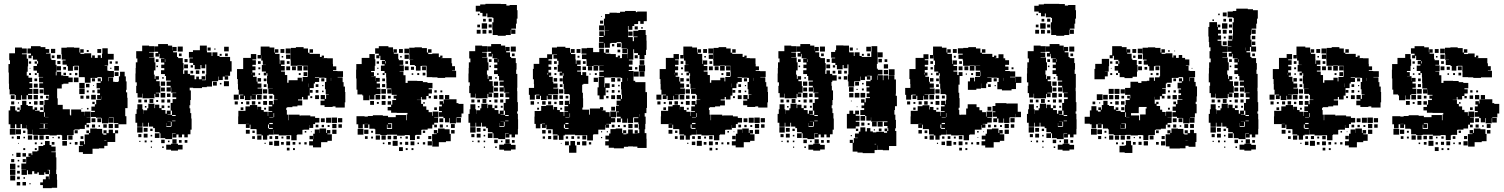

<svg xmlns="http://www.w3.org/2000/svg" viewBox="-20 -766 7816 998"><path d="M394 -93H367V-90H363V-64H334V-63H329V-38H303V-63H298V-65H275V-62H237V-65H213V-64H179V-65H150V-92H149V-68H123V-94H119V-116H118V-99H94V-121H87V-100H65V-120H58V-99H34V-120H25V-192H33V-214H59V-192H67V-186H82V-195H87V-220H95V-242H117V-220H125V-215H150V-197H159V-208H173V-194H162V-191H186V-184H207V-220H211V-246H232V-254H219V-268H233V-255H235V-273H208V-302H207V-309H184V-333H204V-338H183V-364H204V-366H181V-387H172V-399H154V-423H172V-435H178V-448H173V-456H151V-476H144V-463H128V-479H141V-488H123V-514H141V-526H191V-521H216V-511H236V-491H219V-488H243V-462H247V-454H269V-429H274V-393H270V-374H274V-393H298V-374H309V-371H336V-363H358V-339H336V-331H309V-328H301V-306H277V-255H280V-221H306V-198H343V-170H345V-166H350V-197H402V-185H420V-165H421V-186H451V-156H430V-155H450V-127H430V-118H443V-104H429V-117H421V-96H394ZM643 -204H631V-162H637V-120H596V-101H576V-121H595V-126H571V-155H570V-156H546V-154H569V-128H543V-151H542V-125H510V-151H506V-154H479V-158H453V-184H473V-190H455V-212H473V-224H480V-247H506V-250H485V-272H500V-281H486V-301H500V-307H482V-335H503V-343H488V-359H504V-344H510V-363H508V-365H486V-361H451V-336H421V-364H419V-365H390V-424H365V-422H359V-398H333V-422H327V-430H305V-452H321V-456H301V-484H299V-518H327V-520H365V-518H393V-493H397V-510H415V-492H398V-486H418V-489H454V-466H459V-478H473V-465H488V-479H504V-465H510V-487H512V-515H540V-487H542V-486H571V-456H542V-425H524V-423H538V-399H544V-397H572V-365H544V-363H542V-344H544V-363H568V-341H576V-340H594V-343H598V-369H604V-393H628V-369H634V-343H638V-299H635V-286H641V-258H643ZM26 -389H24V-433H32V-453H28V-489H58V-519H94V-514H119V-488H94V-484H119V-461H126V-421H124V-393H119V-373H128V-362H147V-340H133V-333H148V-309H133V-304H149V-278H126V-272H147V-250H125V-271H118V-249H94V-271H90V-247H62V-272H57V-275H30V-302H27V-331H26ZM245 -512H267V-490H245ZM486 -511H506V-491H486ZM431 -506H441V-496H431ZM276 -481H296V-461H276ZM263 -478V-464H249V-478ZM294 -449V-433H278V-449ZM130 -447H142V-435H130ZM160 -435V-447H172V-435ZM550 -447H562V-435H550ZM580 -447H592V-435H580ZM574 -423H598V-399H574ZM275 -422H297V-400H275ZM366 -421H386V-401H366ZM309 -418H323V-404H309ZM559 -414V-408H553V-414ZM134 -409V-413H138V-409ZM596 -391V-371H576V-391ZM323 -388V-375H310V-388ZM382 -387V-375H370V-387ZM141 -376H131V-386H141ZM161 -376V-386H171V-376ZM341 -376V-386H351V-376ZM388 -339H364V-363H388ZM458 -359H474V-343H458ZM173 -344H159V-358H173ZM392 -335H420V-307H392ZM176 -311H156V-331H176ZM427 -330H445V-312H427ZM464 -319V-323H468V-319ZM420 -277H392V-305H420ZM179 -278H153V-304H179ZM186 -301H206V-281H186ZM472 -285H460V-297H472ZM431 -286V-296H441V-286ZM478 -249H454V-273H478ZM155 -272H177V-250H155ZM36 -271H56V-251H36ZM398 -269H414V-253H398ZM428 -269H444V-253H428ZM203 -268V-254H189V-268ZM507 -251H508V-265H507ZM206 -221H186V-241H206ZM175 -240V-222H157V-240ZM54 -239V-223H38V-239ZM472 -237V-225H460V-237ZM141 -236V-226H131V-236ZM79 -234V-228H73V-234ZM203 -208V-194H189V-208ZM70 -195V-207H82V-195ZM440 -205V-197H432V-205ZM408 -203V-199H404V-203ZM209 -159H213V-182H209ZM232 -158H214V-157H232ZM456 -151H476V-131H456ZM506 -131H486V-151H506ZM228 -125H214V-124H228ZM185 -100V-98H213V-97H228V-98H213V-123H189V-122H207V-100ZM545 -122H567V-100H545ZM517 -120H535V-102H517ZM474 -119V-103H458V-119ZM492 -107V-115H500V-107ZM567 -74H578V-89H594V-73H579V-28H539V-8H522V5H494V7H461V34H411V25H390V-7H411V-10H395V-32H417V-16H421V-35H420V-67H442V-74H429V-88H443V-75H449V-98H483V-96H511V-72H517V-66H533V-73H518V-89H534V-74H545V-92H567ZM61 -66H31V-96H61ZM89 -68H63V-94H89ZM384 -73H368V-89H384ZM100 -87H112V-75H100ZM125 -62H147V-40H125ZM155 -62H177V-40H155ZM185 -62H207V-40H185ZM357 -40H335V-62H357ZM68 -59H84V-43H68ZM218 -43V-59H234V-43ZM413 -58V-44H399V-58ZM41 -56H51V-46H41ZM291 -46H281V-56H291ZM102 -47V-55H110V-47ZM253 -48V-54H259V-48ZM533 -36H522V-34H533ZM272 139H276V168H277V210H249V212H203V196H189V182H203V166H218V151H234V166H236V139H240V117H227V119H236V139H216V130H210V143H182V130H174V137H158V124H147V140H125V119H120V143H92V115H116V114H91V84H116V49H137V47H128V31H144V40H148V21H174V17H180V-7H205V-12H214V-33H238V-12H247V-4H269V22H247V25H270V52H273V116H272ZM328 -9H304V-33H328ZM263 -14H249V-28H263ZM383 -14H369V-28H383ZM161 -26H171V-16H161ZM200 -25V-17H192V-25ZM350 -17H342V-25H350ZM78 -23V-19H74V-23ZM111 14H101V4H111ZM171 14H161V4H171ZM87 50H65V28H87ZM115 48H97V30H115ZM49 36V42H43V36ZM54 77H38V61H54ZM114 61V77H98V61ZM72 73V65H80V73ZM60 113H32V85H60ZM81 104H71V94H81ZM60 143H32V115H60ZM83 136H69V122H83ZM59 172H33V146H59ZM83 166H69V152H83ZM102 163V155H110V163ZM85 198H67V180H85ZM115 198H97V180H115ZM139 192H133V186H139Z M1176 -448H1184V-394H1176V-372H1150V-370H1166V-352H1148V-368H1138V-350H1116V-368H1114V-344H1085V-343H1082V-316H1055V-313H1030V-308H984V-310H966V-296H972V-246H969V-219H965V-203H969V-178H974V-150H976V-92H970V-68H956V-52H938V-67H926V-52H908V-67H897V-51H877V-71H893V-73H875V-43H839V-48H814V-73H809V-79H785V-100H776V-108H754V-128H750V-108H724V-128H721V-107H693V-128H684V-174H690V-198H694V-224H720V-198H724V-174H725V-193H745V-203H751V-227H783V-204H786V-222H808V-204H820V-194H840V-175H847V-191H867V-171H851V-169H874V-191H867V-231H877V-251H896V-260H876V-282H896V-284H870V-311H868V-290H846V-312H867V-320H846V-342H867V-347H843V-371H837V-381H817V-401H834V-412H818V-430H834V-441H817V-461H834V-463H809V-486H806V-472H788V-490H802V-497H783V-525H802V-537H853V-529H875V-504H876V-522H898V-500H880V-494H900V-470H906V-464H930V-438H934V-404H932V-382H938V-400H956V-382H968V-375H991V-354H1000V-368H1014V-354H1028V-370H1046V-352H1030V-349H1049V-379H1052V-431H1047V-411H1027V-428H1022V-406H992V-428H984V-439H965V-463H983V-466H962V-496H983V-505H1019V-529H1055V-500H1056V-494H1080V-475H1084V-494H1110V-475H1121V-470H1176ZM688 -320H691V-338H684V-384H685V-413H686V-442H694V-462H688V-500H719V-529H755V-526H782V-496H755V-493H779V-469H755V-467H783V-442H788V-400H780V-378H784V-356H788V-370H806V-352H792V-344H810V-318H814V-284H790V-281H807V-261H787V-278H783V-255H721V-279H719V-259H695V-282H688ZM904 -524H930V-498H904ZM1145 -523H1169V-499H1145ZM1059 -519H1075V-503H1059ZM1094 -514H1100V-508H1094ZM924 -488V-474H910V-488ZM1164 -488V-474H1150V-488ZM1122 -486H1132V-476H1122ZM939 -459H955V-443H939ZM790 -458H804V-444H790ZM837 -444H839V-458H837ZM937 -431H957V-411H937ZM971 -415V-427H983V-415ZM801 -425V-417H793V-425ZM998 -400H1016V-382H998ZM984 -384H970V-398H984ZM1030 -384V-398H1044V-384ZM823 -357V-365H831V-357ZM1170 -318H1144V-344H1170ZM838 -320H816V-342H838ZM1107 -321H1087V-341H1107ZM1131 -327H1123V-335H1131ZM837 -311V-291H817V-311ZM839 -259H815V-283H839ZM848 -280H866V-262H848ZM777 -251V-231H757V-251ZM715 -249V-233H699V-249ZM835 -249V-233H819V-249ZM849 -249H865V-233H849ZM730 -248H744V-234H730ZM802 -246V-236H792V-246ZM820 -218H834V-204H820ZM862 -216V-206H852V-216ZM741 -215V-207H733V-215ZM875 -163H893V-168H875ZM892 -136V-139H875V-136ZM872 -109V-133H851V-132H868V-110H846V-127H845V-106H869V-109ZM721 -77H693V-105H721ZM747 -81H727V-101H747ZM773 -85H761V-97H773ZM809 -49H785V-73H809ZM747 -51H727V-71H747ZM715 -53H699V-69H715ZM771 -57H763V-65H771ZM876 -20V-42H898V-20ZM836 -22H818V-40H836ZM910 -24V-38H924V-24ZM954 -24H940V-38H954ZM742 -26H732V-36H742ZM771 -27H763V-35H771ZM853 -27V-35H861V-27ZM710 -28H704V-34H710ZM869 -19H905V-13H929V11H905V17H869V12H844V-14H869ZM831 3H823V-5H831ZM770 2H764V-4H770Z M1773 -288H1775V-234H1772V-207H1724V-213H1709V-210H1667V-219H1646V-243H1667V-250H1647V-272H1669V-252H1675V-274H1689V-276H1673V-302H1669V-340H1676V-361H1668V-362H1639V-365H1617V-362H1639V-340H1617V-332H1611V-308H1590V-269H1580V-249H1556V-262H1550V-249H1529V-244H1551V-218H1526V-213H1500V-209H1473V-206H1468V-194H1471V-170H1477V-141H1479V-170H1537V-165H1543V-166H1593V-161H1618V-153H1640V-129H1618V-121H1608V-101H1588V-116H1587V-92H1558V-91H1552V-67H1525V-64H1522V-37H1494V-63H1467V-62H1429V-67H1404V-91H1403V-66H1377V-62H1369V-40H1347V-62H1339V-67H1314V-94H1311V-95H1282V-118H1278V-101H1258V-121H1275V-122H1258V-121H1218V-161H1219V-190H1256V-213H1279V-220H1317V-197H1318V-211H1338V-194H1351V-185H1372V-163H1374V-185H1395V-189H1376V-213H1395V-221H1378V-241H1398V-224H1403V-246H1423V-248H1405V-273H1400V-278H1375V-304H1398V-305H1372V-331H1368V-371H1370V-385H1365V-374H1351V-388H1362V-394H1341V-428H1362V-429H1346V-451H1338V-478H1337V-462H1319V-480H1335V-524H1381V-519H1406V-493H1409V-510H1427V-492H1410V-486H1433V-457H1434V-434H1437V-452H1459V-430H1441V-423H1460V-399H1441V-394H1461V-376H1473V-336H1480V-349H1527V-362H1549V-343H1553V-366H1579V-370H1581V-393H1580V-424H1551V-425H1525V-424H1491V-453H1490V-488H1465V-514H1491V-489H1492V-517H1518V-521H1558V-514H1581V-492H1589V-486H1643V-470H1652V-477H1664V-465H1657V-464H1681V-463H1710V-434H1711V-421H1728V-401H1711V-397H1734V-396H1763V-366H1735V-364H1761V-339H1766V-316H1773ZM1438 -511H1458V-491H1438ZM1589 -510H1607V-492H1589ZM1228 -271H1245V-274H1221V-300H1217V-329H1216V-355H1212V-407H1244V-465H1284V-485H1312V-457H1292V-453H1310V-429H1292V-421H1308V-401H1292V-389H1306V-373H1295V-367H1314V-342H1319V-332H1339V-310H1319V-306H1343V-276H1315V-274H1291V-273H1310V-249H1286V-268H1283V-246H1253V-268H1248V-251H1228ZM1467 -482H1489V-460H1467ZM1452 -475V-467H1444V-475ZM1321 -448H1335V-434H1321ZM1471 -434V-448H1485V-434ZM1526 -423H1550V-399H1526ZM1557 -422H1579V-400H1557ZM1488 -401H1468V-421H1488ZM1498 -401V-421H1518V-401ZM1323 -416H1333V-406H1323ZM1578 -391V-371H1558V-391ZM1290 -387H1289V-378H1290ZM1543 -386V-376H1533V-386ZM1332 -385V-377H1324V-385ZM1701 -346V-361H1700V-346ZM1319 -360H1337V-342H1319ZM1650 -359H1666V-343H1650ZM1351 -358H1365V-344H1351ZM1584 -313H1585V-332H1584ZM1365 -314H1351V-328H1365ZM1621 -328H1635V-314H1621ZM1655 -318V-324H1661V-318ZM1369 -280H1347V-302H1369ZM1591 -298H1605V-284H1591ZM1635 -284H1621V-298H1635ZM1662 -287H1654V-295H1662ZM1195 -274H1221V-248H1195ZM1316 -273H1340V-249H1316ZM1638 -251H1618V-271H1638ZM1349 -252V-270H1367V-252ZM1380 -253V-269H1396V-253ZM1603 -266V-256H1593V-266ZM1348 -241H1368V-221H1348ZM1307 -240V-222H1289V-240ZM1216 -223H1200V-239H1216ZM1276 -239V-223H1260V-239ZM1334 -237V-225H1322V-237ZM1233 -226V-236H1243V-226ZM1245 -194H1231V-208H1245ZM1363 -206V-196H1353V-206ZM1402 -158H1405V-178H1402ZM1380 -155H1401V-157H1380ZM1732 -127H1704V-155H1732ZM1675 -154H1701V-128H1675ZM1759 -130H1737V-152H1759ZM1648 -151H1668V-131H1648ZM1398 -127H1380V-121H1398ZM1729 -100H1707V-122H1729ZM1757 -102H1739V-120H1757ZM1373 -119V-100H1377V-96H1398V-101H1378V-119ZM1621 -104V-118H1635V-104ZM1664 -117V-105H1652V-117ZM1693 -116V-106H1683V-116ZM1697 -72H1682V-68H1705V-34H1682V-27H1649V0H1607V-10H1587V-32H1607V-42H1608V-71H1616V-93H1640V-75H1641V-98H1675V-75H1679V-90H1697ZM1729 -70H1707V-92H1729ZM1278 -71H1258V-91H1278ZM1292 -75V-87H1304V-75ZM1564 -77V-85H1572V-77ZM1596 -79V-83H1600V-79ZM1339 -40H1317V-62H1339ZM1469 -42V-60H1487V-42ZM1589 -42V-60H1607V-42ZM1410 -43V-59H1426V-43ZM1305 -44H1291V-58H1305ZM1381 -44V-58H1395V-44ZM1443 -46V-56H1453V-46ZM1431 -8H1405V-34H1431ZM1488 -11H1468V-31H1488ZM1397 -12H1379V-30H1397ZM1455 -14H1441V-28H1455ZM1515 -14H1501V-28H1515ZM1574 -15H1562V-27H1574ZM1543 -16H1533V-26H1543ZM1361 -18H1355V-24H1361ZM1485 16H1471V2H1485ZM1513 14H1503V4H1513Z M2203 -92H2174V-91H2170V-65H2142V-63H2137V-38H2111V-63H2106V-64H2084V-61H2044V-66H1991V-64H1957V-68H1931V-94H1927V-97H1900V-119H1894V-101H1874V-120H1866V-99H1842V-120H1833V-162H1875V-160H1892V-163H1918V-167H1970V-164H1997V-157H2037V-168H2091V-141H2094V-171H2098V-179H2042V-180H2013V-192H1995V-210H2013V-222H2019V-246H2039V-253H2026V-269H2042V-273H2016V-301H2015V-280H1993V-302H2014V-306H1989V-335H1988V-364H1987V-386H1979V-397H1960V-425H1979V-432H1965V-450H1981V-454H1957V-476H1952V-463H1936V-479H1949V-487H1930V-515H1949V-526H1999V-520H2023V-494H2025V-510H2043V-492H2027V-487H2050V-460H2053V-453H2076V-429H2057V-426H2079V-396H2057V-394H2077V-375H2088V-335H2099V-346H2149V-345H2178V-339H2202V-335H2228V-307H2208V-302H2225V-280H2208V-267H2196V-249H2172V-262H2168V-247H2147V-246H2169V-226H2179V-213H2196V-195H2208V-183H2226V-164H2229V-186H2259V-156H2237V-154H2257V-128H2237V-118H2227V-98H2203ZM2128 -455H2108V-484H2107V-518H2135V-520H2173V-516H2199V-493H2205V-510H2223V-492H2206V-485H2227V-488H2261V-469H2268V-477H2280V-465H2272V-464H2327V-437H2330V-422H2345V-400H2330V-398H2351V-364H2294V-361H2254V-364H2227V-365H2198V-394H2197V-424H2172V-423H2166V-399H2142V-423H2136V-428H2111V-454H2128ZM2082 -513H2106V-489H2082ZM2054 -511H2074V-491H2054ZM1833 -358H1831V-404H1832V-433H1860V-465H1900V-485H1928V-458H1931V-424H1928V-397H1909V-391H1924V-371H1910V-370H1933V-345H1934V-361H1954V-341H1938V-332H1955V-310H1938V-305H1958V-277H1932V-273H1926V-249H1902V-270H1900V-245H1868V-270H1863V-275H1838V-300H1833ZM2083 -482H2105V-460H2083ZM2068 -475V-467H2060V-475ZM1983 -436H1986V-448H1983ZM2087 -434V-448H2101V-434ZM1938 -447H1950V-435H1938ZM2104 -401H2084V-421H2104ZM2174 -421H2194V-401H2174ZM2116 -419H2132V-403H2116ZM1941 -408V-414H1947V-408ZM2191 -388V-374H2177V-388ZM1979 -376H1969V-386H1979ZM2159 -386V-376H2149V-386ZM1948 -377H1940V-385H1948ZM2128 -385V-377H2120V-385ZM1967 -344V-358H1981V-344ZM1982 -313H1966V-329H1982ZM1986 -279H1962V-303H1986ZM2238 -285V-297H2250V-285ZM2269 -286V-296H2279V-286ZM1956 -273V-249H1932V-273ZM2285 -250H2263V-272H2285ZM2293 -250V-272H2315V-250ZM1964 -271H1984V-251H1964ZM2235 -270H2253V-252H2235ZM1997 -254V-268H2011V-254ZM2220 -267V-255H2208V-267ZM2363 -226H2389V-176H2379V-156H2353V-153H2376V-129H2352V-152H2350V-125H2318V-152H2315V-130H2293V-152H2285V-159H2262V-183H2277V-189H2262V-213H2277V-222H2265V-240H2283V-228H2286V-249H2315V-250H2353V-230H2363ZM1924 -241V-221H1904V-241ZM1984 -221H1964V-241H1984ZM1995 -222V-240H2013V-222ZM1949 -236V-226H1939V-236ZM2188 -235V-227H2180V-235ZM2251 -208V-194H2237V-208ZM2264 -151H2284V-131H2264ZM2018 -96V-125H1997V-121H2014V-101H1994V-118H1991V-96ZM1892 -121V-122H1875V-121ZM2344 -101H2324V-121H2344ZM2282 -119V-103H2266V-119ZM2251 -118V-104H2237V-118ZM2300 -107V-115H2308V-107ZM2291 -94H2317V-70H2323V-32H2298V-27H2261V-4H2227V-33H2226V-69H2250V-72H2235V-90H2253V-75H2257V-98H2291ZM1869 -66H1839V-96H1869ZM1895 -70H1873V-92H1895ZM2343 -72H2325V-90H2343ZM2190 -75H2178V-87H2190ZM1919 -76H1909V-86H1919ZM1955 -40H1933V-62H1955ZM1985 -40H1963V-62H1985ZM2013 -42H1995V-60H2013ZM2025 -42V-60H2043V-42ZM2222 -59V-43H2206V-59ZM1891 -44H1877V-58H1891ZM2161 -44H2147V-58H2161ZM2088 -45V-57H2100V-45ZM1919 -46H1909V-56H1919ZM2060 -47V-55H2068V-47ZM2047 -8H2021V-34H2047ZM2225 -10H2203V-32H2225ZM2134 -11H2114V-31H2134ZM2102 -13H2086V-29H2102ZM2011 -14H1997V-28H2011ZM2070 -15H2058V-27H2070ZM2190 -15H2178V-27H2190ZM1978 -17H1970V-25H1978ZM2158 -17H2150V-25H2158ZM2074 19H2054V-1H2074ZM2099 14H2089V4H2099ZM2129 14H2119V4H2129Z M2488 -699H2476V-706H2453V-736H2476V-743H2503V-746H2583V-745H2612V-737H2629V-740H2667V-713H2670V-669H2666V-643H2662V-617H2638V-612H2659V-590H2637V-611H2635V-584H2609V-580H2567V-584H2541V-612H2539V-650H2545V-673H2540V-676H2513V-696H2508V-681H2488ZM2464 -687V-695H2472V-687ZM2520 -669H2536V-653H2520ZM2491 -654V-668H2505V-654ZM2484 -645H2512V-617H2484ZM2520 -639H2536V-623H2520ZM2475 -624H2461V-638H2475ZM2478 -591H2458V-611H2478ZM2508 -611V-591H2488V-611ZM2536 -593H2520V-609H2536ZM2672 -146H2673V-96H2672V-67H2657V-52H2639V-67H2628V-51H2608V-71H2624V-73H2606V-43H2570V-48H2545V-73H2540V-79H2516V-100H2507V-108H2485V-128H2481V-108H2455V-128H2452V-107H2424V-128H2415V-174H2421V-198H2425V-224H2451V-198H2455V-174H2456V-193H2476V-203H2482V-227H2514V-204H2517V-222H2539V-204H2551V-194H2571V-175H2578V-191H2598V-171H2582V-169H2605V-191H2598V-231H2608V-251H2627V-260H2607V-282H2627V-284H2601V-311H2599V-290H2577V-312H2598V-320H2577V-342H2598V-347H2574V-371H2568V-381H2548V-401H2565V-412H2549V-430H2565V-441H2548V-461H2565V-463H2540V-486H2537V-472H2519V-490H2533V-497H2514V-525H2533V-537H2584V-529H2606V-504H2607V-522H2629V-500H2611V-494H2631V-470H2637V-464H2661V-438H2665V-404H2663V-382H2669V-310H2668V-292H2669V-235H2672V-187H2668V-175H2672ZM2419 -320H2422V-338H2415V-384H2416V-413H2417V-442H2425V-462H2419V-500H2450V-529H2486V-526H2513V-496H2486V-493H2510V-469H2486V-467H2514V-442H2519V-400H2511V-378H2515V-356H2519V-370H2537V-352H2523V-344H2541V-318H2545V-284H2521V-281H2538V-261H2518V-278H2514V-255H2452V-279H2450V-259H2426V-282H2419ZM2635 -524H2661V-498H2635ZM2655 -488V-474H2641V-488ZM2521 -458H2535V-444H2521ZM2568 -444H2570V-458H2568ZM2532 -425V-417H2524V-425ZM2554 -357V-365H2562V-357ZM2569 -320H2547V-342H2569ZM2568 -311V-291H2548V-311ZM2570 -259H2546V-283H2570ZM2579 -280H2597V-262H2579ZM2508 -251V-231H2488V-251ZM2446 -249V-233H2430V-249ZM2566 -249V-233H2550V-249ZM2580 -249H2596V-233H2580ZM2461 -248H2475V-234H2461ZM2533 -246V-236H2523V-246ZM2551 -218H2565V-204H2551ZM2593 -216V-206H2583V-216ZM2472 -215V-207H2464V-215ZM2606 -163H2624V-168H2606ZM2623 -136V-139H2606V-136ZM2603 -109V-133H2582V-132H2599V-110H2577V-127H2576V-106H2600V-109ZM2452 -77H2424V-105H2452ZM2478 -81H2458V-101H2478ZM2504 -85H2492V-97H2504ZM2540 -49H2516V-73H2540ZM2478 -51H2458V-71H2478ZM2446 -53H2430V-69H2446ZM2502 -57H2494V-65H2502ZM2607 -20V-42H2629V-20ZM2567 -22H2549V-40H2567ZM2641 -24V-38H2655V-24ZM2473 -26H2463V-36H2473ZM2502 -27H2494V-35H2502ZM2584 -27V-35H2592V-27ZM2441 -28H2435V-34H2441ZM2600 -19H2636V-13H2660V11H2636V17H2600V12H2575V-14H2600ZM2562 3H2554V-5H2562ZM2501 2H2495V-4H2501Z M3335 -287H3343V-205H3340V-178H3331V-160H3336V-122H3334V-94H3331V-74H3340V-45H3341V3H3293V-4H3270V-5H3245V-3H3223V5H3171V2H3144V-10H3126V-32H3144V-41H3127V-61H3146V-72H3153V-95H3180V-98H3214V-74H3219V-89H3235V-73H3220V-68H3236V-72H3245V-93H3269V-72H3294V-73H3279V-89H3295V-74H3303V-94H3300V-122H3298V-130H3276V-152H3298V-156H3273V-155H3271V-127H3243V-150H3240V-128H3214V-150H3207V-131H3187V-151H3206V-159H3185V-183H3197V-186H3182V-216H3197V-219H3185V-243H3206V-250H3186V-272H3208V-252H3213V-274H3210V-302H3208V-340H3214V-361H3207V-363H3179V-364H3155V-363H3122V-312H3125V-333H3149V-309H3128V-270H3118V-250H3096V-270H3086V-312H3092V-366H3119V-369H3095V-393H3118V-399H3095V-423H3118V-424H3090V-425H3065V-423H3029V-452H3028V-459H3005V-483H3028V-487H3003V-515H3031V-517H3063V-495H3095V-513H3119V-492H3128V-487H3153V-485H3181V-469H3191V-477H3203V-465H3195V-464H3213V-485H3241V-463H3242V-512H3239V-489H3215V-513H3238V-515H3211V-543H3209V-547H3185V-543H3157V-541H3150V-518H3124V-541H3121V-517H3093V-545H3117V-548H3094V-574H3117V-579H3095V-603H3119V-581H3123V-605H3146V-606H3122V-633H3120V-608H3094V-634H3119V-669H3125V-693H3148V-700H3186V-699H3203V-705H3229V-709H3285V-703H3292V-706H3342V-656H3326V-642H3308V-656H3297V-641H3277V-631H3267V-611H3247V-631H3244V-609H3245V-573H3269V-552H3275V-573H3294V-576H3272V-606H3298V-610H3336V-584H3340V-555H3341V-507H3338V-480H3330V-458H3304V-480H3296V-490H3276V-510H3272V-456H3249V-452H3268V-430H3249V-420H3266V-402H3248V-397H3273V-346H3282V-339H3335ZM3105 -683H3109V-679H3105ZM3099 -659H3115V-643H3099ZM3295 -629V-613H3279V-629ZM3321 -625V-617H3313V-625ZM3268 -580H3246V-602H3268ZM3187 -541H3207V-521H3187ZM3161 -525V-537H3173V-525ZM3149 -160H3152V-186H3182V-156H3156V-152H3178V-130H3156V-122H3131V-120H3146V-102H3128V-117H3126V-92H3090V-68H3064V-64H3062V-36H3032V-63H2969V-66H2916V-62H2909V-39H2885V-62H2878V-67H2853V-94H2820V-117H2817V-101H2797V-121H2813V-123H2796V-122H2789V-99H2765V-122H2758V-160H2759V-189H2788V-190H2793V-215H2819V-219H2855V-197H2858V-210H2876V-194H2890V-184H2910V-163H2913V-185H2933V-188H2914V-214H2933V-220H2916V-242H2938V-225H2941V-247H2942V-273H2939V-277H2913V-304H2910V-330H2906V-372H2909V-385H2905V-373H2889V-389H2901V-393H2879V-429H2883V-450H2876V-461H2857V-481H2875V-483H2850V-458H2831V-451H2847V-431H2831V-419H2845V-403H2831V-389H2845V-373H2834V-367H2853V-340H2856V-332H2878V-310H2856V-306H2882V-276H2853V-275H2830V-272H2848V-250H2826V-268H2822V-246H2792V-268H2787V-251H2767V-271H2784V-274H2765V-273H2760V-248H2734V-273H2729V-309H2756V-329H2755V-354H2750V-408H2754V-434H2783V-465H2824V-484H2849V-519H2875V-523H2919V-517H2943V-492H2947V-511H2967V-491H2948V-485H2971V-457H2973V-434H2976V-452H2998V-430H2980V-423H2999V-399H2980V-394H3000V-376H3007V-391H3027V-372H3038V-330H3012V-326H3006V-284H3010V-255H3011V-207H3007V-196H3042V-170H3046V-202H3099V-209H3115V-193H3108V-192H3128V-183H3149ZM2977 -511H2997V-491H2977ZM3128 -510H3146V-492H3128ZM3204 -508V-494H3190V-508ZM3279 -479H3295V-463H3279ZM2992 -476V-466H2982V-476ZM3305 -429V-453H3329V-429ZM2860 -448H2874V-434H2860ZM3010 -434V-448H3024V-434ZM3301 -427H3333V-395H3301ZM3089 -423V-399H3065V-423ZM3036 -422H3058V-400H3036ZM3026 -402H3008V-420H3026ZM2874 -404H2860V-418H2874ZM3293 -417V-405H3281V-417ZM3300 -368H3274V-394H3300ZM3330 -394V-368H3304V-394ZM2829 -387H2826V-378H2829ZM2872 -386V-376H2862V-386ZM3072 -376V-386H3082V-376ZM3050 -384V-378H3044V-384ZM3088 -340H3066V-362H3088ZM3157 -361H3177V-341H3157ZM3241 -346V-361H3240V-346ZM2876 -342H2858V-360H2876ZM2889 -359H2905V-343H2889ZM3189 -359H3205V-343H3189ZM2904 -328V-314H2890V-328ZM3160 -328H3174V-314H3160ZM3193 -317V-325H3201V-317ZM2908 -280H2886V-302H2908ZM3174 -284H3160V-298H3174ZM3132 -286V-296H3142V-286ZM3202 -286H3192V-296H3202ZM2855 -273H2879V-249H2855ZM3177 -251H3157V-271H3177ZM2888 -252V-270H2906V-252ZM2920 -254V-268H2934V-254ZM3143 -255H3131V-267H3143ZM2887 -241H2907V-221H2887ZM2756 -222H2738V-240H2756ZM2798 -222V-240H2816V-222ZM2829 -223V-239H2845V-223ZM2873 -237V-225H2861V-237ZM2773 -227V-235H2781V-227ZM3177 -191H3157V-211H3177ZM2782 -196H2772V-206H2782ZM2902 -206V-196H2892V-206ZM2941 -158H2943V-177H2941ZM3302 -173V-160H3303V-173ZM2919 -155H2940V-157H2919ZM2935 -127H2919V-121H2935ZM3246 -100V-122H3268V-100ZM3278 -120H3296V-102H3278ZM2911 -119V-100H2916V-96H2935V-101H2917V-119ZM3160 -104V-118H3174V-104ZM3221 -105V-117H3233V-105ZM3192 -106V-116H3202V-106ZM2816 -72H2798V-90H2816ZM2845 -73H2829V-89H2845ZM3110 -78H3104V-84H3110ZM3134 -78V-84H3140V-78ZM2878 -40H2856V-62H2878ZM3007 -41V-61H3027V-41ZM2845 -43H2829V-59H2845ZM2950 -44V-58H2964V-44ZM2813 -45H2801V-57H2813ZM2921 -45V-57H2933V-45ZM2981 -45V-57H2993V-45ZM3110 -48H3104V-54H3110ZM2945 -33H2969V-10H2976V28H2938V-10H2945ZM3028 -10H3006V-32H3028ZM2937 -11H2917V-31H2937ZM2995 -13H2979V-29H2995ZM3053 -15H3041V-27H3053ZM2899 -19H2895V-23H2899Z M3970 -288H3972V-234H3969V-207H3921V-213H3906V-210H3864V-219H3843V-243H3864V-250H3844V-272H3866V-252H3872V-274H3886V-276H3870V-302H3866V-340H3873V-361H3865V-362H3836V-365H3814V-362H3836V-340H3814V-332H3808V-308H3787V-269H3777V-249H3753V-262H3747V-249H3726V-244H3748V-218H3723V-213H3697V-209H3670V-206H3665V-194H3668V-170H3674V-141H3676V-170H3734V-165H3740V-166H3790V-161H3815V-153H3837V-129H3815V-121H3805V-101H3785V-116H3784V-92H3755V-91H3749V-67H3722V-64H3719V-37H3691V-63H3664V-62H3626V-67H3601V-91H3600V-66H3574V-62H3566V-40H3544V-62H3536V-67H3511V-94H3508V-95H3479V-118H3475V-101H3455V-121H3472V-122H3455V-121H3415V-161H3416V-190H3453V-213H3476V-220H3514V-197H3515V-211H3535V-194H3548V-185H3569V-163H3571V-185H3592V-189H3573V-213H3592V-221H3575V-241H3595V-224H3600V-246H3620V-248H3602V-273H3597V-278H3572V-304H3595V-305H3569V-331H3565V-371H3567V-385H3562V-374H3548V-388H3559V-394H3538V-428H3559V-429H3543V-451H3535V-478H3534V-462H3516V-480H3532V-524H3578V-519H3603V-493H3606V-510H3624V-492H3607V-486H3630V-457H3631V-434H3634V-452H3656V-430H3638V-423H3657V-399H3638V-394H3658V-376H3670V-336H3677V-349H3724V-362H3746V-343H3750V-366H3776V-370H3778V-393H3777V-424H3748V-425H3722V-424H3688V-453H3687V-488H3662V-514H3688V-489H3689V-517H3715V-521H3755V-514H3778V-492H3786V-486H3840V-470H3849V-477H3861V-465H3854V-464H3878V-463H3907V-434H3908V-421H3925V-401H3908V-397H3931V-396H3960V-366H3932V-364H3958V-339H3963V-316H3970ZM3635 -511H3655V-491H3635ZM3786 -510H3804V-492H3786ZM3425 -271H3442V-274H3418V-300H3414V-329H3413V-355H3409V-407H3441V-465H3481V-485H3509V-457H3489V-453H3507V-429H3489V-421H3505V-401H3489V-389H3503V-373H3492V-367H3511V-342H3516V-332H3536V-310H3516V-306H3540V-276H3512V-274H3488V-273H3507V-249H3483V-268H3480V-246H3450V-268H3445V-251H3425ZM3664 -482H3686V-460H3664ZM3649 -475V-467H3641V-475ZM3518 -448H3532V-434H3518ZM3668 -434V-448H3682V-434ZM3723 -423H3747V-399H3723ZM3754 -422H3776V-400H3754ZM3685 -401H3665V-421H3685ZM3695 -401V-421H3715V-401ZM3520 -416H3530V-406H3520ZM3775 -391V-371H3755V-391ZM3487 -387H3486V-378H3487ZM3740 -386V-376H3730V-386ZM3529 -385V-377H3521V-385ZM3898 -346V-361H3897V-346ZM3516 -360H3534V-342H3516ZM3847 -359H3863V-343H3847ZM3548 -358H3562V-344H3548ZM3781 -313H3782V-332H3781ZM3562 -314H3548V-328H3562ZM3818 -328H3832V-314H3818ZM3852 -318V-324H3858V-318ZM3566 -280H3544V-302H3566ZM3788 -298H3802V-284H3788ZM3832 -284H3818V-298H3832ZM3859 -287H3851V-295H3859ZM3392 -274H3418V-248H3392ZM3513 -273H3537V-249H3513ZM3835 -251H3815V-271H3835ZM3546 -252V-270H3564V-252ZM3577 -253V-269H3593V-253ZM3800 -266V-256H3790V-266ZM3545 -241H3565V-221H3545ZM3504 -240V-222H3486V-240ZM3413 -223H3397V-239H3413ZM3473 -239V-223H3457V-239ZM3531 -237V-225H3519V-237ZM3430 -226V-236H3440V-226ZM3442 -194H3428V-208H3442ZM3560 -206V-196H3550V-206ZM3599 -158H3602V-178H3599ZM3577 -155H3598V-157H3577ZM3929 -127H3901V-155H3929ZM3872 -154H3898V-128H3872ZM3956 -130H3934V-152H3956ZM3845 -151H3865V-131H3845ZM3595 -127H3577V-121H3595ZM3926 -100H3904V-122H3926ZM3954 -102H3936V-120H3954ZM3570 -119V-100H3574V-96H3595V-101H3575V-119ZM3818 -104V-118H3832V-104ZM3861 -117V-105H3849V-117ZM3890 -116V-106H3880V-116ZM3894 -72H3879V-68H3902V-34H3879V-27H3846V0H3804V-10H3784V-32H3804V-42H3805V-71H3813V-93H3837V-75H3838V-98H3872V-75H3876V-90H3894ZM3926 -70H3904V-92H3926ZM3475 -71H3455V-91H3475ZM3489 -75V-87H3501V-75ZM3761 -77V-85H3769V-77ZM3793 -79V-83H3797V-79ZM3536 -40H3514V-62H3536ZM3666 -42V-60H3684V-42ZM3786 -42V-60H3804V-42ZM3607 -43V-59H3623V-43ZM3502 -44H3488V-58H3502ZM3578 -44V-58H3592V-44ZM3640 -46V-56H3650V-46ZM3628 -8H3602V-34H3628ZM3685 -11H3665V-31H3685ZM3594 -12H3576V-30H3594ZM3652 -14H3638V-28H3652ZM3712 -14H3698V-28H3712ZM3771 -15H3759V-27H3771ZM3740 -16H3730V-26H3740ZM3558 -18H3552V-24H3558ZM3682 16H3668V2H3682ZM3710 14H3700V4H3710Z M4294 -382H4306V-375H4329V-347H4306V-340H4302V-320H4304V-296H4310V-246H4307V-219H4303V-203H4307V-178H4312V-150H4314V-92H4308V-68H4294V-52H4276V-67H4264V-52H4246V-67H4235V-51H4215V-71H4231V-73H4213V-43H4177V-48H4152V-73H4147V-79H4123V-100H4114V-108H4092V-128H4088V-108H4062V-128H4059V-107H4031V-128H4022V-174H4028V-198H4032V-224H4058V-198H4062V-174H4063V-193H4083V-203H4089V-227H4121V-204H4124V-222H4146V-204H4158V-194H4178V-175H4185V-191H4205V-171H4189V-169H4212V-191H4205V-231H4215V-251H4234V-260H4214V-282H4234V-284H4208V-311H4206V-290H4184V-312H4205V-320H4184V-342H4205V-347H4181V-371H4175V-381H4155V-401H4172V-412H4156V-430H4172V-441H4155V-461H4172V-463H4147V-486H4144V-472H4126V-490H4140V-497H4121V-525H4140V-537H4191V-529H4213V-504H4214V-522H4236V-500H4218V-494H4238V-470H4244V-464H4268V-438H4272V-404H4270V-382H4276V-400H4294ZM4632 -214V-194H4629V-170H4634V-143H4637V-99H4633V-85H4639V-7H4601V15H4569V13H4541V-10H4540V14H4526V30H4464V27H4437V22H4412V-23H4397V-39H4413V-24H4418V-48H4438V-50H4424V-72H4444V-82H4452V-104H4478V-83H4486V-100H4504V-83H4517V-78H4535V-81H4575V-76H4591V-84H4578V-98H4592V-85H4597V-99H4593V-111H4575V-131H4593V-135H4569V-136H4542V-134H4508V-156H4507V-139H4483V-163H4477V-168H4452V-194H4472V-204H4458V-218H4472V-232H4456V-250H4474V-234H4480V-256H4502V-261H4485V-281H4499V-290H4484V-312H4499V-318H4482V-344H4505V-351H4511V-372H4488V-370H4504V-352H4486V-368H4476V-350H4454V-368H4452V-344H4423V-343H4420V-316H4390V-343H4387V-379H4390V-431H4385V-411H4365V-428H4360V-406H4330V-428H4322V-439H4303V-463H4321V-466H4300V-496H4321V-505H4326V-530H4364V-529H4393V-500H4394V-494H4418V-475H4422V-494H4448V-475H4459V-470H4509V-497H4510V-526H4540V-497H4541V-468H4542V-434H4538V-409H4543V-403H4567V-379H4543V-375H4569V-349H4572V-374H4598V-353H4601V-375H4629V-353H4637V-279H4636V-268H4642V-214ZM4026 -320H4029V-338H4022V-384H4023V-413H4024V-442H4032V-462H4026V-500H4057V-529H4093V-526H4120V-496H4093V-493H4117V-469H4093V-467H4121V-442H4126V-400H4118V-378H4122V-356H4126V-370H4144V-352H4130V-344H4148V-318H4152V-284H4128V-281H4145V-261H4125V-278H4121V-255H4059V-279H4057V-259H4033V-282H4026ZM4242 -524H4268V-498H4242ZM4483 -523H4507V-499H4483ZM4397 -519H4413V-503H4397ZM4432 -514H4438V-508H4432ZM4542 -494H4568V-468H4542ZM4262 -488V-474H4248V-488ZM4502 -488V-474H4488V-488ZM4460 -486H4470V-476H4460ZM4564 -460V-442H4546V-460ZM4277 -459H4293V-443H4277ZM4128 -458H4142V-444H4128ZM4175 -444H4177V-458H4175ZM4578 -458H4592V-444H4578ZM4574 -432H4596V-410H4574ZM4275 -431H4295V-411H4275ZM4309 -415V-427H4321V-415ZM4139 -425V-417H4131V-425ZM4600 -406H4630V-376H4600ZM4574 -402H4596V-380H4574ZM4354 -382H4336V-400H4354ZM4322 -384H4308V-398H4322ZM4368 -384V-398H4382V-384ZM4541 -373H4539V-351H4541ZM4384 -352H4366V-370H4384ZM4352 -354H4338V-368H4352ZM4161 -357V-365H4169V-357ZM4176 -320H4154V-342H4176ZM4425 -341H4445V-321H4425ZM4461 -327V-335H4469V-327ZM4393 -313H4417V-289H4393ZM4175 -311V-291H4155V-311ZM4470 -296H4460V-306H4470ZM4438 -304V-298H4432V-304ZM4177 -259H4153V-283H4177ZM4447 -259H4423V-283H4447ZM4477 -259H4453V-283H4477ZM4394 -282H4416V-260H4394ZM4186 -280H4204V-262H4186ZM4115 -251V-231H4095V-251ZM4053 -249V-233H4037V-249ZM4173 -249V-233H4157V-249ZM4187 -249H4203V-233H4187ZM4068 -248H4082V-234H4068ZM4140 -246V-236H4130V-246ZM4407 -243V-239H4403V-243ZM4158 -218H4172V-204H4158ZM4200 -216V-206H4190V-216ZM4079 -215V-207H4071V-215ZM4437 -213V-209H4433V-213ZM4447 -109H4428V-98H4382V-174H4395V-191H4415V-174H4425V-191H4445V-171H4428V-164H4448V-138H4428V-133H4447ZM4213 -163H4231V-168H4213ZM4477 -139H4453V-163H4477ZM4230 -136V-139H4213V-136ZM4568 -134V-108H4542V-134ZM4210 -109V-133H4189V-132H4206V-110H4184V-127H4183V-106H4207V-109ZM4513 -133H4537V-109H4513ZM4457 -113V-129H4473V-113ZM4490 -116V-126H4500V-116ZM4059 -77H4031V-105H4059ZM4085 -81H4065V-101H4085ZM4548 -84V-98H4562V-84ZM4111 -85H4099V-97H4111ZM4441 -97V-85H4429V-97ZM4528 -94V-88H4522V-94ZM4147 -49H4123V-73H4147ZM4085 -51H4065V-71H4085ZM4053 -53H4037V-69H4053ZM4109 -57H4101V-65H4109ZM4408 -64V-58H4402V-64ZM4214 -20V-42H4236V-20ZM4174 -22H4156V-40H4174ZM4248 -24V-38H4262V-24ZM4292 -24H4278V-38H4292ZM4080 -26H4070V-36H4080ZM4109 -27H4101V-35H4109ZM4191 -27V-35H4199V-27ZM4048 -28H4042V-34H4048ZM4207 -19H4243V-13H4267V11H4243V17H4207V12H4182V-14H4207ZM4534 -18H4526V-16H4534ZM4169 3H4161V-5H4169ZM4108 2H4102V-4H4108Z M5082 -116V-92H5047V-67H5020V-64H5017V-37H4989V-63H4962V-62H4924V-67H4899V-90H4898V-66H4872V-62H4864V-40H4842V-62H4834V-67H4809V-94H4806V-95H4777V-118H4773V-101H4753V-121H4770V-122H4753V-121H4713V-161H4714V-190H4750V-214H4775V-219H4811V-197H4814V-210H4832V-194H4846V-185H4867V-163H4869V-185H4890V-189H4871V-213H4890V-220H4872V-242H4894V-224H4897V-247H4899V-273H4895V-277H4869V-305H4867V-331H4863V-371H4865V-385H4860V-374H4846V-388H4857V-394H4836V-428H4840V-451H4833V-478H4832V-462H4814V-480H4830V-524H4876V-518H4900V-493H4904V-510H4922V-492H4905V-486H4928V-457H4929V-434H4932V-452H4954V-430H4936V-423H4955V-399H4936V-394H4956V-376H4963V-391H4983V-371H4968V-326H4962V-284H4966V-256H4968V-206H4963V-194H4966V-170H4972V-168H4974V-170H5002V-202H5010V-224H5056V-209H5071V-193H5085V-183H5105V-160H5108V-186H5138V-156H5112V-153H5135V-129H5112V-122H5088V-120H5102V-102H5084V-116ZM5257 -339V-367H5289V-335H5261V-303H5238V-296H5188V-302H5164V-340H5171V-361H5163V-362H5134V-364H5112V-362H5134V-340H5112V-332H5106V-308H5080V-332H5079V-305H5055V-299H5011V-343H5022V-362H5044V-343H5048V-366H5074V-370H5076V-393H5075V-399H5051V-423H5075V-424H5046V-425H5020V-424H4986V-452H4984V-460H4962V-482H4984V-487H4959V-515H4987V-517H5013V-521H5053V-514H5076V-492H5084V-486H5138V-470H5147V-477H5159V-465H5152V-464H5170V-484H5196V-463H5205V-453H5225V-429H5205V-420H5222V-402H5205V-397H5229V-395H5257V-367H5230V-364H5256V-339ZM4933 -511H4953V-491H4933ZM5084 -510H5102V-492H5084ZM4716 -273V-248H4690V-273H4685V-309H4712V-329H4711V-355H4707V-407H4739V-465H4780V-484H4806V-458H4787V-453H4805V-429H4787V-420H4802V-402H4787V-389H4801V-373H4790V-367H4809V-341H4813V-332H4834V-310H4813V-306H4838V-276H4809V-275H4786V-273H4805V-249H4781V-268H4778V-246H4748V-268H4743V-251H4723V-271H4740V-274H4721V-273ZM4948 -476V-466H4938V-476ZM4816 -448H4830V-434H4816ZM4966 -434V-448H4980V-434ZM5021 -423H5045V-399H5021ZM4983 -401H4963V-421H4983ZM4993 -421H5013V-401H4993ZM4817 -417H4829V-405H4817ZM5238 -416H5248V-406H5238ZM5052 -370V-392H5074V-370ZM4785 -387H4783V-378H4785ZM5038 -386V-376H5028V-386ZM4827 -385V-377H4819V-385ZM5006 -384V-378H5000V-384ZM5196 -346V-361H5195V-346ZM4814 -360H4832V-342H4814ZM5145 -359H5161V-343H5145ZM4846 -358H4860V-344H4846ZM4860 -314H4846V-328H4860ZM5116 -314V-328H5130V-314ZM5156 -324V-318H5150V-324ZM4864 -280H4842V-302H4864ZM4811 -273H4835V-249H4811ZM4844 -252V-270H4862V-252ZM4876 -254V-269H4891V-254ZM4843 -241H4863V-221H4843ZM4802 -240V-222H4784V-240ZM4711 -223H4695V-239H4711ZM4771 -239V-223H4755V-239ZM4829 -237V-225H4817V-237ZM4728 -226V-236H4738V-226ZM5216 -228H5270V-185H5287V-157H5259V-174H5258V-156H5229V-155H5227V-127H5199V-150H5196V-128H5170V-150H5163V-131H5143V-151H5162V-159H5141V-183H5154V-187H5139V-215H5154V-230H5212V-227H5216ZM5133 -191H5113V-211H5133ZM4739 -195H4727V-207H4739ZM4858 -206V-196H4848V-206ZM4897 -158H4899V-178H4897ZM4875 -155H4896V-157H4875ZM5254 -130H5232V-152H5254ZM4892 -127H4875V-121H4892ZM5224 -100H5202V-122H5224ZM5252 -102H5234V-120H5252ZM4868 -119V-100H4872V-96H4892V-101H4873V-119ZM5130 -118V-104H5116V-118ZM5147 -105V-117H5159V-105ZM5178 -106V-116H5188V-106ZM5192 -72H5177V-68H5200V-34H5177V-27H5145V1H5101V-10H5082V-32H5101V-41H5083V-61H5103V-71H5110V-94H5136V-98H5170V-75H5174V-90H5192ZM5224 -70H5202V-92H5224ZM4772 -72H4754V-90H4772ZM4800 -74H4786V-88H4800ZM5059 -85H5067V-77H5059ZM5095 -83V-79H5091V-83ZM4834 -40H4812V-62H4834ZM4964 -42V-60H4982V-42ZM4800 -44H4786V-58H4800ZM4906 -44V-58H4920V-44ZM4877 -45V-57H4889V-45ZM4938 -46V-56H4948V-46ZM5065 -53V-49H5061V-53ZM4926 -8H4900V-34H4926ZM4983 -11H4963V-31H4983ZM4892 -12H4874V-30H4892ZM4950 -14H4936V-28H4950ZM5070 -14H5056V-28H5070ZM5009 -15H4997V-27H5009ZM5038 -16H5028V-26H5038ZM4856 -18H4850V-24H4856ZM4980 16H4966V2H4980ZM5008 14H4998V4H5008Z M5391 -699H5379V-706H5356V-736H5379V-743H5406V-746H5486V-745H5515V-737H5532V-740H5570V-713H5573V-669H5569V-643H5565V-617H5541V-612H5562V-590H5540V-611H5538V-584H5512V-580H5470V-584H5444V-612H5442V-650H5448V-673H5443V-676H5416V-696H5411V-681H5391ZM5367 -687V-695H5375V-687ZM5423 -669H5439V-653H5423ZM5394 -654V-668H5408V-654ZM5387 -645H5415V-617H5387ZM5423 -639H5439V-623H5423ZM5378 -624H5364V-638H5378ZM5381 -591H5361V-611H5381ZM5411 -611V-591H5391V-611ZM5439 -593H5423V-609H5439ZM5575 -146H5576V-96H5575V-67H5560V-52H5542V-67H5531V-51H5511V-71H5527V-73H5509V-43H5473V-48H5448V-73H5443V-79H5419V-100H5410V-108H5388V-128H5384V-108H5358V-128H5355V-107H5327V-128H5318V-174H5324V-198H5328V-224H5354V-198H5358V-174H5359V-193H5379V-203H5385V-227H5417V-204H5420V-222H5442V-204H5454V-194H5474V-175H5481V-191H5501V-171H5485V-169H5508V-191H5501V-231H5511V-251H5530V-260H5510V-282H5530V-284H5504V-311H5502V-290H5480V-312H5501V-320H5480V-342H5501V-347H5477V-371H5471V-381H5451V-401H5468V-412H5452V-430H5468V-441H5451V-461H5468V-463H5443V-486H5440V-472H5422V-490H5436V-497H5417V-525H5436V-537H5487V-529H5509V-504H5510V-522H5532V-500H5514V-494H5534V-470H5540V-464H5564V-438H5568V-404H5566V-382H5572V-310H5571V-292H5572V-235H5575V-187H5571V-175H5575ZM5322 -320H5325V-338H5318V-384H5319V-413H5320V-442H5328V-462H5322V-500H5353V-529H5389V-526H5416V-496H5389V-493H5413V-469H5389V-467H5417V-442H5422V-400H5414V-378H5418V-356H5422V-370H5440V-352H5426V-344H5444V-318H5448V-284H5424V-281H5441V-261H5421V-278H5417V-255H5355V-279H5353V-259H5329V-282H5322ZM5538 -524H5564V-498H5538ZM5558 -488V-474H5544V-488ZM5424 -458H5438V-444H5424ZM5471 -444H5473V-458H5471ZM5435 -425V-417H5427V-425ZM5457 -357V-365H5465V-357ZM5472 -320H5450V-342H5472ZM5471 -311V-291H5451V-311ZM5473 -259H5449V-283H5473ZM5482 -280H5500V-262H5482ZM5411 -251V-231H5391V-251ZM5349 -249V-233H5333V-249ZM5469 -249V-233H5453V-249ZM5483 -249H5499V-233H5483ZM5364 -248H5378V-234H5364ZM5436 -246V-236H5426V-246ZM5454 -218H5468V-204H5454ZM5496 -216V-206H5486V-216ZM5375 -215V-207H5367V-215ZM5509 -163H5527V-168H5509ZM5526 -136V-139H5509V-136ZM5506 -109V-133H5485V-132H5502V-110H5480V-127H5479V-106H5503V-109ZM5355 -77H5327V-105H5355ZM5381 -81H5361V-101H5381ZM5407 -85H5395V-97H5407ZM5443 -49H5419V-73H5443ZM5381 -51H5361V-71H5381ZM5349 -53H5333V-69H5349ZM5405 -57H5397V-65H5405ZM5510 -20V-42H5532V-20ZM5470 -22H5452V-40H5470ZM5544 -24V-38H5558V-24ZM5376 -26H5366V-36H5376ZM5405 -27H5397V-35H5405ZM5487 -27V-35H5495V-27ZM5344 -28H5338V-34H5344ZM5503 -19H5539V-13H5563V11H5539V17H5503V12H5478V-14H5503ZM5465 3H5457V-5H5465ZM5404 2H5398V-4H5404Z M5770 -476H5764V-463H5748V-479H5761V-526H5811V-521H5836V-494H5837V-510H5855V-492H5839V-487H5862V-461H5866V-454H5889V-428H5893V-394H5890V-367H5867V-360H5825V-365H5800V-387H5792V-399H5774V-423H5792V-434H5779V-448H5793V-435H5798V-448H5793V-455H5770ZM6195 -317H6202V-265H6200V-237H6195V-225H6200V-177H6191V-156H6166V-154H6189V-128H6163V-151H6162V-125H6130V-151H6126V-153H6098V-159H6074V-183H6092V-190H6075V-212H6092V-224H6079V-238H6093V-225H6100V-247H6126V-250H6105V-272H6119V-281H6106V-301H6119V-306H6101V-336H6123V-343H6108V-359H6124V-344H6130V-363H6128V-365H6106V-361H6071V-336H6045V-332H6040V-307H6021V-304H6039V-278H6021V-268H6033V-254H6019V-266H6009V-248H5983V-263H5982V-227H5990V-237H6002V-225H5992V-215H6010V-196H6021V-184H6039V-164H6041V-186H6071V-156H6049V-155H6070V-127H6049V-118H6040V-97H6014V-93H5987V-90H5983V-64H5954V-63H5949V-38H5923V-63H5918V-64H5895V-62H5857V-65H5833V-64H5769V-68H5743V-94H5739V-98H5713V-120H5706V-101H5686V-120H5678V-99H5654V-120H5645V-123H5618V-159H5645V-192H5653V-214H5679V-192H5687V-186H5701V-194H5689V-208H5703V-196H5707V-220H5715V-242H5737V-220H5745V-215H5770V-197H5779V-208H5793V-194H5782V-190H5805V-184H5827V-220H5831V-246H5852V-254H5839V-268H5853V-255H5855V-273H5828V-309H5855V-312H5856V-341H5896V-335H5913V-344H5941V-346H5954V-363H5978V-346H5983V-364H6007V-370H6010V-424H5985V-422H5978V-399H5954V-422H5947V-430H5925V-452H5940V-456H5921V-484H5919V-518H5947V-520H5985V-517H6012V-493H6017V-510H6035V-492H6018V-486H6038V-489H6074V-467H6079V-478H6093V-465H6107V-480H6125V-465H6140V-457H6162V-425H6144V-423H6158V-399H6164V-397H6192V-365H6164V-363H6162V-344H6164V-363H6188V-340H6195ZM5894 -513H5918V-489H5894ZM5866 -511H5886V-491H5866ZM6052 -505H6060V-497H6052ZM6084 -503H6088V-499H6084ZM5895 -482H5917V-460H5895ZM5882 -477V-465H5870V-477ZM5738 -369H5723V-354H5669V-408H5673V-434H5707V-460H5745V-422H5743V-394H5723V-393H5738ZM5898 -433V-449H5914V-433ZM5750 -447H5762V-435H5750ZM5916 -401H5896V-421H5916ZM5986 -421H6006V-401H5986ZM5929 -418H5943V-404H5929ZM5754 -409V-413H5758V-409ZM6174 -413H6178V-409H6174ZM6002 -387V-375H5990V-387ZM5761 -376H5751V-386H5761ZM5781 -376V-386H5791V-376ZM5961 -376V-386H5971V-376ZM6079 -358H6093V-344H6079ZM6048 -329H6064V-313H6048ZM5743 -304H5769V-278H5743ZM5773 -304H5799V-278H5773ZM5805 -302H5827V-280H5805ZM6092 -297V-285H6080V-297ZM6051 -286V-296H6061V-286ZM5681 -276H5711V-246H5681ZM5738 -249H5714V-273H5738ZM5745 -272H5767V-250H5745ZM5775 -272H5797V-250H5775ZM6097 -250H6075V-272H6097ZM6048 -269H6064V-253H6048ZM5809 -254V-268H5823V-254ZM5795 -240V-222H5777V-240ZM5807 -240H5825V-222H5807ZM5659 -238H5673V-224H5659ZM5761 -236V-226H5751V-236ZM5699 -234V-228H5693V-234ZM5935 -171V-202H5940V-210H5900V-207H5899V-178H5859V-166H5901V-141H5906V-171ZM5824 -209V-193H5808V-209ZM6061 -206V-196H6051V-206ZM5833 -182H5829V-158H5833V-157H5851V-158H5833ZM6076 -151H6096V-131H6076ZM6126 -131H6106V-151H6126ZM5804 -118V-98H5832V-124H5809V-122H5827V-100H5805V-118ZM5705 -121V-122H5687V-121ZM6136 -121H6156V-101H6136ZM6166 -121H6186V-101H6166ZM6094 -119V-103H6078V-119ZM6063 -118V-104H6049V-118ZM6112 -107V-115H6120V-107ZM6166 -91H6186V-74H6199V-28H6194V-3H6158V-8H6142V5H6113V6H6059V-5H6040V-34H6039V-68H6062V-73H6048V-89H6064V-75H6069V-98H6103V-96H6131V-71H6136V-67H6153V-73H6138V-89H6154V-74H6166ZM5681 -66H5651V-96H5681ZM5708 -69H5684V-93H5708ZM6003 -74H5989V-88H6003ZM5731 -76H5721V-86H5731ZM5767 -40H5745V-62H5767ZM5797 -40H5775V-62H5797ZM5805 -62H5827V-40H5805ZM5976 -41H5956V-61H5976ZM5837 -42V-60H5855V-42ZM5704 -43H5688V-59H5704ZM6018 -43V-59H6034V-43ZM5901 -46V-56H5911V-46ZM5730 -47H5722V-55H5730ZM5873 -48V-54H5879V-48ZM6153 -35H6142V-34H6153ZM5833 -34H5859V-11H5866V29H5826V26H5799V-8H5826V-11H5833ZM5947 -10H5925V-32H5947ZM6037 -10H6015V-32H6037ZM5914 -13H5898V-29H5914ZM5883 -14H5869V-28H5883ZM6003 -14H5989V-28H6003ZM5791 -16H5781V-26H5791ZM5821 -26V-16H5811V-26Z M6520 -146H6521V-96H6520V-67H6505V-52H6487V-67H6476V-51H6456V-71H6472V-73H6454V-43H6418V-48H6393V-73H6388V-79H6364V-100H6355V-108H6333V-128H6329V-108H6303V-128H6300V-107H6272V-128H6263V-174H6269V-198H6273V-224H6299V-198H6303V-174H6304V-193H6324V-203H6330V-227H6362V-204H6365V-222H6387V-204H6399V-194H6419V-175H6426V-191H6446V-171H6430V-169H6453V-191H6446V-231H6456V-251H6475V-260H6455V-282H6475V-284H6449V-311H6447V-290H6425V-312H6446V-320H6425V-342H6446V-347H6422V-371H6416V-381H6396V-401H6413V-412H6397V-430H6413V-441H6396V-461H6413V-463H6388V-486H6385V-472H6367V-490H6381V-497H6362V-525H6381V-527H6362V-555H6385V-561H6366V-581H6386V-562H6388V-589H6389V-612H6387V-650H6393V-673H6388V-676H6361V-706H6388V-709H6406V-721H6466V-718H6493V-713H6518V-669H6514V-643H6510V-617H6486V-612H6507V-590H6485V-611H6483V-584H6480V-560H6485V-524H6509V-498H6483V-522H6477V-500H6459V-494H6479V-470H6485V-464H6509V-438H6513V-404H6511V-382H6517V-310H6516V-292H6517V-235H6520V-187H6516V-175H6520ZM6336 -701H6356V-681H6336ZM6312 -695H6320V-687H6312ZM6368 -669H6384V-653H6368ZM6353 -668V-654H6339V-668ZM6282 -665H6290V-657H6282ZM6265 -548H6263V-576H6261V-626H6266V-651H6306V-626H6309V-638H6323V-624H6311V-611H6326V-591H6311V-582H6327V-560H6309V-554H6329V-529H6334V-526H6361V-496H6334V-493H6358V-469H6334V-467H6362V-442H6367V-400H6359V-378H6363V-356H6367V-370H6385V-352H6371V-344H6389V-318H6393V-284H6369V-281H6386V-261H6366V-278H6362V-255H6300V-279H6298V-259H6274V-282H6267V-320H6270V-338H6263V-384H6264V-413H6265V-442H6273V-462H6267V-500H6272V-520H6265ZM6332 -645H6360V-617H6332ZM6384 -623H6368V-639H6384ZM6336 -611H6356V-591H6336ZM6384 -593H6368V-609H6384ZM6487 -580H6505V-562H6487ZM6341 -566V-576H6351V-566ZM6356 -531H6336V-551H6356ZM6505 -532H6487V-550H6505ZM6455 -519H6454V-504H6455ZM6503 -488V-474H6489V-488ZM6369 -458H6383V-444H6369ZM6416 -444H6418V-458H6416ZM6380 -425V-417H6372V-425ZM6402 -357V-365H6410V-357ZM6417 -320H6395V-342H6417ZM6416 -311V-291H6396V-311ZM6418 -259H6394V-283H6418ZM6427 -280H6445V-262H6427ZM6356 -251V-231H6336V-251ZM6294 -249V-233H6278V-249ZM6414 -249V-233H6398V-249ZM6428 -249H6444V-233H6428ZM6309 -248H6323V-234H6309ZM6381 -246V-236H6371V-246ZM6399 -218H6413V-204H6399ZM6441 -216V-206H6431V-216ZM6320 -215V-207H6312V-215ZM6454 -163H6472V-168H6454ZM6471 -136V-139H6454V-136ZM6451 -109V-133H6430V-132H6447V-110H6425V-127H6424V-106H6448V-109ZM6300 -77H6272V-105H6300ZM6326 -81H6306V-101H6326ZM6352 -85H6340V-97H6352ZM6388 -49H6364V-73H6388ZM6326 -51H6306V-71H6326ZM6294 -53H6278V-69H6294ZM6350 -57H6342V-65H6350ZM6455 -20V-42H6477V-20ZM6415 -22H6397V-40H6415ZM6489 -24V-38H6503V-24ZM6321 -26H6311V-36H6321ZM6350 -27H6342V-35H6350ZM6432 -27V-35H6440V-27ZM6289 -28H6283V-34H6289ZM6448 -19H6484V-13H6508V11H6484V17H6448V12H6423V-14H6448ZM6410 3H6402V-5H6410ZM6349 2H6343V-4H6349Z M7157 -288H7159V-234H7156V-207H7108V-213H7093V-210H7051V-219H7030V-243H7051V-250H7031V-272H7053V-252H7059V-274H7073V-276H7057V-302H7053V-340H7060V-361H7052V-362H7023V-365H7001V-362H7023V-340H7001V-332H6995V-308H6974V-269H6964V-249H6940V-262H6934V-249H6913V-244H6935V-218H6910V-213H6884V-209H6857V-206H6852V-194H6855V-170H6861V-141H6863V-170H6921V-165H6927V-166H6977V-161H7002V-153H7024V-129H7002V-121H6992V-101H6972V-116H6971V-92H6942V-91H6936V-67H6909V-64H6906V-37H6878V-63H6851V-62H6813V-67H6788V-91H6787V-66H6761V-62H6753V-40H6731V-62H6723V-67H6698V-94H6695V-95H6666V-118H6662V-101H6642V-121H6659V-122H6642V-121H6602V-161H6603V-190H6640V-213H6663V-220H6701V-197H6702V-211H6722V-194H6735V-185H6756V-163H6758V-185H6779V-189H6760V-213H6779V-221H6762V-241H6782V-224H6787V-246H6807V-248H6789V-273H6784V-278H6759V-304H6782V-305H6756V-331H6752V-371H6754V-385H6749V-374H6735V-388H6746V-394H6725V-428H6746V-429H6730V-451H6722V-478H6721V-462H6703V-480H6719V-524H6765V-519H6790V-493H6793V-510H6811V-492H6794V-486H6817V-457H6818V-434H6821V-452H6843V-430H6825V-423H6844V-399H6825V-394H6845V-376H6857V-336H6864V-349H6911V-362H6933V-343H6937V-366H6963V-370H6965V-393H6964V-424H6935V-425H6909V-424H6875V-453H6874V-488H6849V-514H6875V-489H6876V-517H6902V-521H6942V-514H6965V-492H6973V-486H7027V-470H7036V-477H7048V-465H7041V-464H7065V-463H7094V-434H7095V-421H7112V-401H7095V-397H7118V-396H7147V-366H7119V-364H7145V-339H7150V-316H7157ZM6822 -511H6842V-491H6822ZM6973 -510H6991V-492H6973ZM6612 -271H6629V-274H6605V-300H6601V-329H6600V-355H6596V-407H6628V-465H6668V-485H6696V-457H6676V-453H6694V-429H6676V-421H6692V-401H6676V-389H6690V-373H6679V-367H6698V-342H6703V-332H6723V-310H6703V-306H6727V-276H6699V-274H6675V-273H6694V-249H6670V-268H6667V-246H6637V-268H6632V-251H6612ZM6851 -482H6873V-460H6851ZM6836 -475V-467H6828V-475ZM6705 -448H6719V-434H6705ZM6855 -434V-448H6869V-434ZM6910 -423H6934V-399H6910ZM6941 -422H6963V-400H6941ZM6872 -401H6852V-421H6872ZM6882 -401V-421H6902V-401ZM6707 -416H6717V-406H6707ZM6962 -391V-371H6942V-391ZM6674 -387H6673V-378H6674ZM6927 -386V-376H6917V-386ZM6716 -385V-377H6708V-385ZM7085 -346V-361H7084V-346ZM6703 -360H6721V-342H6703ZM7034 -359H7050V-343H7034ZM6735 -358H6749V-344H6735ZM6968 -313H6969V-332H6968ZM6749 -314H6735V-328H6749ZM7005 -328H7019V-314H7005ZM7039 -318V-324H7045V-318ZM6753 -280H6731V-302H6753ZM6975 -298H6989V-284H6975ZM7019 -284H7005V-298H7019ZM7046 -287H7038V-295H7046ZM6579 -274H6605V-248H6579ZM6700 -273H6724V-249H6700ZM7022 -251H7002V-271H7022ZM6733 -252V-270H6751V-252ZM6764 -253V-269H6780V-253ZM6987 -266V-256H6977V-266ZM6732 -241H6752V-221H6732ZM6691 -240V-222H6673V-240ZM6600 -223H6584V-239H6600ZM6660 -239V-223H6644V-239ZM6718 -237V-225H6706V-237ZM6617 -226V-236H6627V-226ZM6629 -194H6615V-208H6629ZM6747 -206V-196H6737V-206ZM6786 -158H6789V-178H6786ZM6764 -155H6785V-157H6764ZM7116 -127H7088V-155H7116ZM7059 -154H7085V-128H7059ZM7143 -130H7121V-152H7143ZM7032 -151H7052V-131H7032ZM6782 -127H6764V-121H6782ZM7113 -100H7091V-122H7113ZM7141 -102H7123V-120H7141ZM6757 -119V-100H6761V-96H6782V-101H6762V-119ZM7005 -104V-118H7019V-104ZM7048 -117V-105H7036V-117ZM7077 -116V-106H7067V-116ZM7081 -72H7066V-68H7089V-34H7066V-27H7033V0H6991V-10H6971V-32H6991V-42H6992V-71H7000V-93H7024V-75H7025V-98H7059V-75H7063V-90H7081ZM7113 -70H7091V-92H7113ZM6662 -71H6642V-91H6662ZM6676 -75V-87H6688V-75ZM6948 -77V-85H6956V-77ZM6980 -79V-83H6984V-79ZM6723 -40H6701V-62H6723ZM6853 -42V-60H6871V-42ZM6973 -42V-60H6991V-42ZM6794 -43V-59H6810V-43ZM6689 -44H6675V-58H6689ZM6765 -44V-58H6779V-44ZM6827 -46V-56H6837V-46ZM6815 -8H6789V-34H6815ZM6872 -11H6852V-31H6872ZM6781 -12H6763V-30H6781ZM6839 -14H6825V-28H6839ZM6899 -14H6885V-28H6899ZM6958 -15H6946V-27H6958ZM6927 -16H6917V-26H6927ZM6745 -18H6739V-24H6745ZM6869 16H6855V2H6869ZM6897 14H6887V4H6897Z M7587 -92H7558V-91H7554V-65H7526V-63H7521V-38H7495V-63H7490V-64H7468V-61H7428V-66H7375V-64H7341V-68H7315V-94H7311V-97H7284V-119H7278V-101H7258V-120H7250V-99H7226V-120H7217V-162H7259V-160H7276V-163H7302V-167H7354V-164H7381V-157H7421V-168H7475V-141H7478V-171H7482V-179H7426V-180H7397V-192H7379V-210H7397V-222H7403V-246H7423V-253H7410V-269H7426V-273H7400V-301H7399V-280H7377V-302H7398V-306H7373V-335H7372V-364H7371V-386H7363V-397H7344V-425H7363V-432H7349V-450H7365V-454H7341V-476H7336V-463H7320V-479H7333V-487H7314V-515H7333V-526H7383V-520H7407V-494H7409V-510H7427V-492H7411V-487H7434V-460H7437V-453H7460V-429H7441V-426H7463V-396H7441V-394H7461V-375H7472V-335H7483V-346H7533V-345H7562V-339H7586V-335H7612V-307H7592V-302H7609V-280H7592V-267H7580V-249H7556V-262H7552V-247H7531V-246H7553V-226H7563V-213H7580V-195H7592V-183H7610V-164H7613V-186H7643V-156H7621V-154H7641V-128H7621V-118H7611V-98H7587ZM7512 -455H7492V-484H7491V-518H7519V-520H7557V-516H7583V-493H7589V-510H7607V-492H7590V-485H7611V-488H7645V-469H7652V-477H7664V-465H7656V-464H7711V-437H7714V-422H7729V-400H7714V-398H7735V-364H7678V-361H7638V-364H7611V-365H7582V-394H7581V-424H7556V-423H7550V-399H7526V-423H7520V-428H7495V-454H7512ZM7466 -513H7490V-489H7466ZM7438 -511H7458V-491H7438ZM7217 -358H7215V-404H7216V-433H7244V-465H7284V-485H7312V-458H7315V-424H7312V-397H7293V-391H7308V-371H7294V-370H7317V-345H7318V-361H7338V-341H7322V-332H7339V-310H7322V-305H7342V-277H7316V-273H7310V-249H7286V-270H7284V-245H7252V-270H7247V-275H7222V-300H7217ZM7467 -482H7489V-460H7467ZM7452 -475V-467H7444V-475ZM7367 -436H7370V-448H7367ZM7471 -434V-448H7485V-434ZM7322 -447H7334V-435H7322ZM7488 -401H7468V-421H7488ZM7558 -421H7578V-401H7558ZM7500 -419H7516V-403H7500ZM7325 -408V-414H7331V-408ZM7575 -388V-374H7561V-388ZM7363 -376H7353V-386H7363ZM7543 -386V-376H7533V-386ZM7332 -377H7324V-385H7332ZM7512 -385V-377H7504V-385ZM7351 -344V-358H7365V-344ZM7366 -313H7350V-329H7366ZM7370 -279H7346V-303H7370ZM7622 -285V-297H7634V-285ZM7653 -286V-296H7663V-286ZM7340 -273V-249H7316V-273ZM7669 -250H7647V-272H7669ZM7677 -250V-272H7699V-250ZM7348 -271H7368V-251H7348ZM7619 -270H7637V-252H7619ZM7381 -254V-268H7395V-254ZM7604 -267V-255H7592V-267ZM7747 -226H7773V-176H7763V-156H7737V-153H7760V-129H7736V-152H7734V-125H7702V-152H7699V-130H7677V-152H7669V-159H7646V-183H7661V-189H7646V-213H7661V-222H7649V-240H7667V-228H7670V-249H7699V-250H7737V-230H7747ZM7308 -241V-221H7288V-241ZM7368 -221H7348V-241H7368ZM7379 -222V-240H7397V-222ZM7333 -236V-226H7323V-236ZM7572 -235V-227H7564V-235ZM7635 -208V-194H7621V-208ZM7648 -151H7668V-131H7648ZM7402 -96V-125H7381V-121H7398V-101H7378V-118H7375V-96ZM7276 -121V-122H7259V-121ZM7728 -101H7708V-121H7728ZM7666 -119V-103H7650V-119ZM7635 -118V-104H7621V-118ZM7684 -107V-115H7692V-107ZM7675 -94H7701V-70H7707V-32H7682V-27H7645V-4H7611V-33H7610V-69H7634V-72H7619V-90H7637V-75H7641V-98H7675ZM7253 -66H7223V-96H7253ZM7279 -70H7257V-92H7279ZM7727 -72H7709V-90H7727ZM7574 -75H7562V-87H7574ZM7303 -76H7293V-86H7303ZM7339 -40H7317V-62H7339ZM7369 -40H7347V-62H7369ZM7397 -42H7379V-60H7397ZM7409 -42V-60H7427V-42ZM7606 -59V-43H7590V-59ZM7275 -44H7261V-58H7275ZM7545 -44H7531V-58H7545ZM7472 -45V-57H7484V-45ZM7303 -46H7293V-56H7303ZM7444 -47V-55H7452V-47ZM7431 -8H7405V-34H7431ZM7609 -10H7587V-32H7609ZM7518 -11H7498V-31H7518ZM7486 -13H7470V-29H7486ZM7395 -14H7381V-28H7395ZM7454 -15H7442V-27H7454ZM7574 -15H7562V-27H7574ZM7362 -17H7354V-25H7362ZM7542 -17H7534V-25H7542ZM7458 19H7438V-1H7458ZM7483 14H7473V4H7483ZM7513 14H7503V4H7513Z"/></svg>

Font: Rubik-Storm
Style: Regular
Weight: 400
Designer: NaN (generative design), Hubert & Fischer (Rubik source font outlines)
Foundry: NaN, Hubert & Fischer
Version: Version 1.000